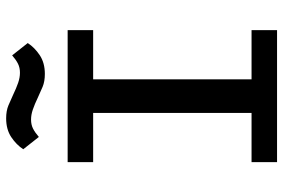

<svg xmlns="http://www.w3.org/2000/svg" viewBox="-172 -772 943 640"><g transform="rotate(-90 300.0 -451.5)"><path d="M80 0V-85H244V-613H80V-698H520V-613H356V-85H520V0ZM374 -774Q349 -774 331 -781.5Q313 -789 296 -797Q273 -808 255.5 -814Q238 -820 222 -820Q205 -820 192 -813.5Q179 -807 164 -794L123 -846Q138 -869 163.5 -886Q189 -903 226 -903Q251 -903 269 -895.5Q287 -888 304 -880Q327 -869 344.5 -863Q362 -857 378 -857Q395 -857 408 -863.5Q421 -870 436 -883L477 -831Q462 -808 436.5 -791Q411 -774 374 -774Z"/></g></svg>

Font: IBM Plex Mono Medium
Style: Regular
Weight: 500
Monospace: yes
Designer: Mike Abbink, Paul van der Laan, Pieter van Rosmalen
Foundry: Bold Monday
Version: Version 2.3